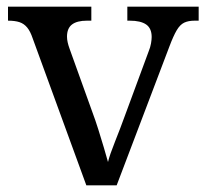

<svg xmlns="http://www.w3.org/2000/svg" viewBox="-20 -556 619 576"><path d="M78 -441Q71 -462 61.5 -473.5Q52 -485 38.5 -489.5Q25 -494 4 -494V-536H254V-494H241Q211 -494 196 -482.5Q181 -471 181 -446Q181 -438 183 -429Q185 -420 189 -409L257 -220Q266 -196 275 -167.5Q284 -139 291.5 -113.5Q299 -88 304 -70Q309 -91 325 -131Q341 -171 354 -207L426 -402Q431 -414 433 -425.5Q435 -437 435 -445Q435 -471 418.5 -482.5Q402 -494 369 -494H362V-536H576V-494H564Q545 -494 532.5 -488Q520 -482 510 -465Q500 -448 488 -416L330 0H239Z"/></svg>

Font: Noto Serif Khmer
Style: Regular
Weight: 400
Designer: Danh Hong and the Monotype Design Team
Foundry: Monotype Imaging Inc.
Version: Version 2.003